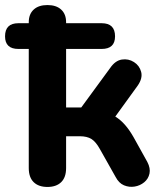

<svg xmlns="http://www.w3.org/2000/svg" viewBox="-47 -733 644 761"><path d="M141 8Q106 8 86.5 -11Q67 -30 67 -67V-539H26Q-27 -539 -27 -589Q-27 -641 26 -641H67V-645Q67 -677 86.5 -695Q106 -713 141 -713Q176 -713 195.5 -695Q215 -677 215 -645V-641H356Q409 -641 409 -589Q409 -539 356 -539H215V-307H275L390 -464Q410 -493 436 -497Q462 -501 484 -487Q506 -473 512.5 -448Q519 -423 499 -394L410 -271Q431 -258 448.5 -238Q466 -218 482 -190L537 -91Q550 -66 545.5 -45Q541 -24 524.5 -10.5Q508 3 486.5 6.5Q465 10 444.5 1.5Q424 -7 411 -32L349 -142Q333 -171 315.5 -182Q298 -193 269 -193H215V-67Q215 -30 195.5 -11Q176 8 141 8Z"/></svg>

Font: Chiron GoRound TC
Style: Bold
Weight: 700
Designer: Ryoko NISHIZUKA 西塚涼子 (kana, bopomofo & ideographs); Paul D. Hunt (Latin, Greek & Cyrillic); Sandoll Communications 산돌커뮤니
Foundry: Adobe
Version: Version 1.000;hotconv 1.1.1;makeotfexe 2.6.0